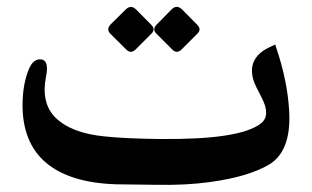

<svg xmlns="http://www.w3.org/2000/svg" viewBox="-20 -528 890 548"><path d="M278.3 -138.7Q337.9 -132.3 437 -131.3Q664.1 -128.9 724.1 -175.3Q753.4 -197.3 727.5 -248Q707.5 -286.6 705.1 -293.9Q682.1 -360.8 748 -392.6L765.6 -400.9L769 -390.1Q800.3 -296.9 805.2 -213.4Q812.5 -96.7 747.6 -58.1Q689 -23.4 578.6 -8.3Q512.2 1 426.3 -0.5Q331.5 -1.5 311 -2Q178.7 -6.3 110.8 -64Q43.5 -121.6 44.4 -230.5Q44.9 -290 63 -332Q75.7 -361.3 98.1 -358.4Q120.6 -355.5 111.3 -309.1Q96.7 -234.4 137.7 -192.9Q183.1 -147.9 278.3 -138.7ZM499.9 -500.8 543.1 -457.1Q555.8 -444.3 543.6 -432.2L498.2 -386.7Q484.4 -373.5 471.6 -386.7L426.2 -432.2Q413.5 -444.3 427.9 -458.7L470 -501.4Q484.4 -515.8 499.9 -500.8ZM368.6 -500.8 411.8 -457.1Q424.6 -444.3 412.4 -432.2L367 -386.7Q353.1 -373.5 340.4 -386.7L294.4 -432.2Q282.8 -444.9 296.1 -458.7L339.3 -501.4Q353.7 -515.2 368.6 -500.8Z"/></svg>

Font: Gandom
Style: Bold
Weight: 700
Foundry: DejaVu fonts team - Redesigned by Saber Rastikerdar - Based on Samim Font
Version: Version 0.3